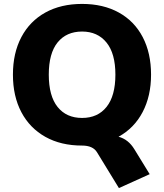

<svg xmlns="http://www.w3.org/2000/svg" viewBox="-20 -734 836 980"><path d="M666 28 744 155 587 226 475 43Q454 9 399 9Q291 9 211.5 -35.5Q132 -80 89 -161.5Q46 -243 46 -353Q46 -463 89 -544.5Q132 -626 211.5 -670Q291 -714 399 -714Q507 -714 586.5 -670Q666 -626 708.5 -544.5Q751 -463 751 -353Q751 -244 708 -162Q665 -80 585 -36Q635 -23 666 28ZM569 -353Q569 -461 523.5 -517Q478 -573 399 -573Q319 -573 274 -517.5Q229 -462 229 -353Q229 -244 274 -188Q319 -132 399 -132Q479 -132 524 -188.5Q569 -245 569 -353Z"/></svg>

Font: wassup Sans
Style: Black
Weight: 900
Version: Version 2.001